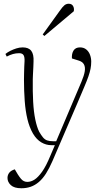

<svg xmlns="http://www.w3.org/2000/svg" viewBox="-20 -775 538 1025"><path d="M260 85Q243 124 225.5 151.5Q208 179 187.5 196.5Q167 214 144 222Q121 230 94 230Q56 230 38 213.5Q20 197 20 175Q20 159 29.5 147Q39 135 59 129L75 156Q84 170 91.5 179Q99 188 107.5 192Q116 196 126 196Q145 196 164 184Q183 172 204.5 142Q226 112 249 56L273 0H254Q226 0 200.5 -15Q175 -30 156 -62Q137 -95 126.5 -138.5Q116 -182 112 -235.5Q108 -289 108 -348Q108 -364 108.5 -382.5Q109 -401 109.5 -418.5Q110 -436 111 -448Q112 -471 105.5 -481Q99 -491 82 -491Q65 -491 49 -486.5Q33 -482 16 -473L9 -487Q20 -496 35 -503.5Q50 -511 67 -516.5Q84 -522 101 -522Q133 -522 147 -503.5Q161 -485 159 -446Q159 -438 158 -417.5Q157 -397 156 -378Q155 -359 155 -352Q154 -286 157 -231.5Q160 -177 168.5 -136.5Q177 -96 189 -72Q200 -53 209.5 -41.5Q219 -30 231.5 -25.5Q244 -21 263 -21H280L415 -339Q429 -372 432.5 -394.5Q436 -417 428 -431.5Q420 -446 399 -452L364 -463Q362 -488 372.5 -505Q383 -522 407 -522Q427 -522 440.5 -511Q454 -500 460.5 -482.5Q467 -465 467 -446Q467 -427 463.5 -408.5Q460 -390 452 -367Q444 -344 429.5 -310Q415 -276 393 -224ZM298 -716Q314 -739 324 -747Q334 -755 347 -755Q363 -755 370 -743Q377 -731 374 -715L217 -583L208 -591Z"/></svg>

Font: Literata 60pt ExtraLight
Style: Italic
Weight: 250
Italic angle: -2°
Designer: Latin by Veronika Burian and Jose Scaglione. Greek by Irene Vlachou. Cyrillic by Vera Evstafieva
Foundry: TypeTogether
Version: Version 3.103;gftools[0.9.29]